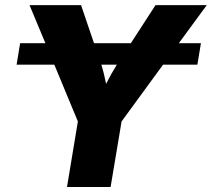

<svg xmlns="http://www.w3.org/2000/svg" viewBox="-20 -748 847 768"><path d="M783.7 -575.2 769.5 -489.3H632.3L466.3 -262.2L422.4 0H248L291.5 -262.2L197.3 -489.3H46.4L60.5 -575.2H161.6L98.1 -727.5H304.2L356 -575.2H503.4L602.1 -727.5H807.1L695.3 -575.2ZM447.3 -489.3H385.3Q396.5 -454.1 404.3 -412.6Q424.8 -453.1 447.3 -489.3Z"/></svg>

Font: Inter Extra Bold
Style: Italic
Weight: 800
Italic angle: -9.39999°
Designer: Rasmus Andersson
Foundry: rsms
Version: Version 4.000;git-3c8e0fc